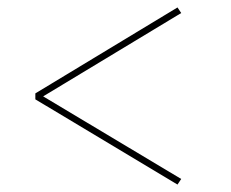

<svg xmlns="http://www.w3.org/2000/svg" viewBox="-20 -543 622 516"><path d="M457 -47 75 -276V-292L457 -523L467 -508L96 -284L467 -62Z"/></svg>

Font: Literata 72pt ExtraLight
Style: Regular
Weight: 200
Designer: Latin by Veronika Burian and Jose Scaglione. Greek by Irene Vlachou. Cyrillic by Vera Evstafieva.
Foundry: TypeTogether
Version: Version 3.002